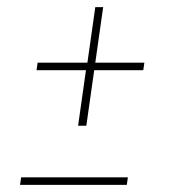

<svg xmlns="http://www.w3.org/2000/svg" viewBox="-20 -516 485 536"><path d="M36 0 39 -21H337L334 0ZM268 -496 246 -341H383L380 -320H243L221 -165H198L220 -320H82L85 -341H224L246 -496Z"/></svg>

Font: Fira Sans Condensed Thin
Style: Italic
Weight: 250
Width: 3
Italic angle: -8°
Designer: Carrois Corporate & Edenspiekermann AG
Foundry: Carrois Corporate GbR & Edenspiekermann AG
Version: Version 4.203